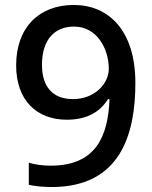

<svg xmlns="http://www.w3.org/2000/svg" viewBox="-20 -743 612 773"><path d="M525 -409C525 -622 416 -723 277 -723C136 -723 45 -631 45 -480C45 -341 126 -261 249 -261C337 -261 386 -298 415 -344H421C415 -195 367 -76 184 -76C154 -76 121 -80 96 -88V1C119 7 161 10 188 10C466 10 525 -204 525 -409ZM278 -636C371 -636 418 -546 418 -466C418 -407 362 -344 274 -344C190 -344 149 -396 149 -482C149 -586 202 -636 278 -636Z"/></svg>

Font: Noto Sans Bassa Vah Medium
Style: Regular
Weight: 500
Designer: Monotype Design Team
Foundry: Monotype Imaging Inc.
Version: Version 2.002